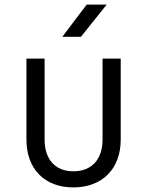

<svg xmlns="http://www.w3.org/2000/svg" viewBox="-20 -805 640 835"><path d="M332 -645 444 -785H357L251 -645ZM299 10C424 10 505 -70 505 -198V-550H426V-198C426 -111 378 -60 299 -60C221 -60 174 -111 174 -198V-550H95V-198C95 -70 174 10 299 10Z"/></svg>

Font: Tekne LDO Light
Style: Regular
Weight: 300
Monospace: yes
Designer: Alessio Laiso, Mario Rullo, Paolo Rosset
Foundry: Alessio Laiso
Version: Version 1.000;hotconv 1.0.109;makeotfexe 2.5.65596